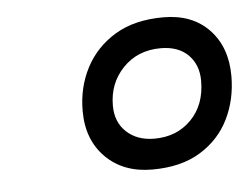

<svg xmlns="http://www.w3.org/2000/svg" viewBox="-33 -806 467 358"><g transform="rotate(-5 200.5 -626.5)"><path d="M239 -486Q185 -486 152 -519Q119 -552 119 -606Q119 -650 138 -686.5Q157 -723 193.5 -745Q230 -767 284 -767Q338 -767 369.5 -734Q401 -701 401 -647Q401 -603 383 -566.5Q365 -530 329 -508Q293 -486 239 -486ZM248 -543Q290 -543 317 -570.5Q344 -598 344 -643Q344 -673 325.5 -691.5Q307 -710 274 -710Q231 -710 203.5 -681.5Q176 -653 176 -611Q176 -580 196 -561.5Q216 -543 248 -543Z"/></g></svg>

Font: Exo Thin SemiBold
Style: Italic
Weight: 600
Italic angle: -9°
Version: Version 2.000